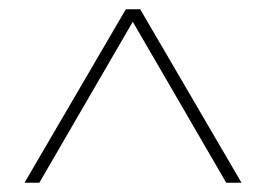

<svg xmlns="http://www.w3.org/2000/svg" viewBox="-20 -750 575 415"><path d="M33 -355 252 -730H283L502 -355H469L267 -703L65 -355Z"/></svg>

Font: Human Sans ExtraLight
Style: Regular
Weight: 200
Designer: Tim Radville
Foundry: Continuum
Version: Version 1.000;FEAKit 1.0